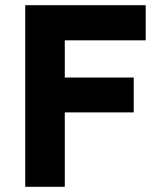

<svg xmlns="http://www.w3.org/2000/svg" viewBox="-20 -718 625 738"><path d="M77 0V-698H540V-563H229V-420H494V-286H229V0Z"/></svg>

Font: IBM Plex Thai
Style: Bold
Weight: 700
Designer: Mike Abbink, Paul van der Laan, Pieter van Rosmalen, Ben Mitchell, Mark Frömberg
Foundry: Bold Monday
Version: Version 1.0